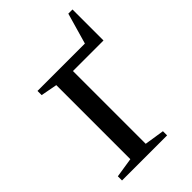

<svg xmlns="http://www.w3.org/2000/svg" viewBox="-183 -649 716 716"><g transform="rotate(-45 175.5 -291.0)"><path d="M180.2 -418V-34.2L258.8 -22V0H21V-22L99.1 -34.2V-424.8L34.2 -437V-459H284.2L319.3 -581.5H341.3V-418Z"/></g></svg>

Font: Tinos
Style: Regular
Weight: 400
Designer: Steve Matteson
Foundry: Monotype Imaging Inc.
Version: Version 1.23